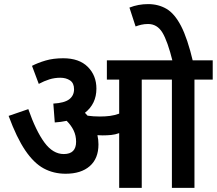

<svg xmlns="http://www.w3.org/2000/svg" viewBox="-20 -916 1057 936"><path d="M460 -212Q460 -143 417.5 -106Q375 -69 300 -69Q241 -69 193 -95Q145 -121 103 -183Q61 -245 22 -351L118 -384Q155 -278 196.5 -221.5Q238 -165 291 -165Q351 -165 351 -225Q351 -255 339 -280Q327 -305 305 -327Q278 -321 247 -319L240 -411Q294 -414 317.5 -432Q341 -450 341 -481Q341 -511 321.5 -524Q302 -537 274 -537Q246 -537 220.5 -529Q195 -521 169 -507L136 -595Q165 -610 202.5 -621Q240 -632 288 -632Q366 -632 408 -590Q450 -548 450 -484Q450 -410 394 -366Q400 -360 407 -352Q435 -348 467 -348Q494 -348 516.5 -351Q539 -354 561 -362V-528H501V-622H1017V-528H928V0H818V-528H671V0H561V-267Q542 -260 522 -258Q502 -256 480 -256Q468 -256 455 -257Q460 -235 460 -212ZM822 -615Q797 -716 771.5 -757.5Q746 -799 702 -799Q684 -799 669 -795.5Q654 -792 641 -787L611 -879Q654 -896 702 -896Q752 -896 791.5 -873Q831 -850 862.5 -789.5Q894 -729 921 -615Z"/></svg>

Font: Noto Sans SemiCondensed SemiBold
Style: Regular
Weight: 600
Width: 4
Designer: Monotype Design Team
Foundry: Monotype Imaging Inc.
Version: Version 2.013; ttfautohint (v1.8.4.7-5d5b)